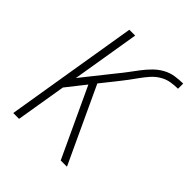

<svg xmlns="http://www.w3.org/2000/svg" viewBox="-200 -868 1001 1001"><g transform="rotate(45 300.0 -367.5)"><path d="M408 0 230 -382 147 -277 101 0H58L179 -735H222L160 -360L293 -527Q313 -551 331.5 -576Q350 -601 369 -626Q388 -651 410.5 -673.5Q433 -696 460.5 -711Q488 -726 517.5 -730.5Q547 -735 576 -735V-697Q550 -697 523.5 -692.5Q497 -688 472.5 -673.5Q448 -659 429 -637.5Q410 -616 393.5 -593Q377 -570 360.5 -547.5Q344 -525 326 -503L259 -419L454 0Z"/></g></svg>

Font: Iosevka Aile Extralight
Style: Italic
Weight: 200
Italic angle: -9°
Designer: Belleve Invis
Foundry: Belleve Invis
Version: Version 31.1.0; ttfautohint (v1.8.4)